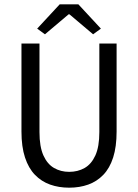

<svg xmlns="http://www.w3.org/2000/svg" viewBox="-20 -858 640 890"><path d="M300.7 12Q252.5 12 212.2 -2.4Q171.9 -16.8 142.1 -47.5Q112.3 -78.2 95.9 -128Q79.5 -177.7 79.5 -248.2V-656.3H163V-245.9Q163 -178.1 181.2 -137.6Q199.4 -97.2 230.6 -79.3Q261.7 -61.4 300.7 -61.4Q340.7 -61.4 372.2 -79.3Q403.7 -97.2 422.1 -137.6Q440.5 -178.1 440.5 -245.9V-656.3H520.5V-248.2Q520.5 -177.7 504.5 -128Q488.5 -78.2 458.8 -47.5Q429.2 -16.8 389.1 -2.4Q348.9 12 300.7 12ZM188.4 -699 152.3 -725.3 256.6 -837.8H343.4L447.7 -725.3L411.6 -699L302 -791.6H298Z"/></svg>

Font: Source Code Pro ExtraLight
Style: Regular
Weight: 200
Monospace: yes
Designer: Paul D. Hunt, Teo Tuominen
Foundry: Adobe
Version: Version 1.026;hotconv 1.1.0;makeotfexe 2.6.0